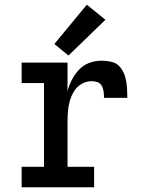

<svg xmlns="http://www.w3.org/2000/svg" viewBox="-20 -796 616 816"><path d="M72 0H380V-87H267V-281Q267 -303 269 -325.5Q271 -348 277.5 -369.5Q284 -391 296 -410Q308 -429 328 -440Q348 -451 370 -451Q383 -451 395 -446.5Q407 -442 413 -430.5Q419 -419 420.5 -406Q422 -393 422 -380H521Q521 -403 519.5 -425.5Q518 -448 512 -469.5Q506 -491 492 -509Q478 -527 456 -532.5Q434 -538 411 -538Q385 -538 360 -529Q335 -520 316.5 -500.5Q298 -481 286 -458Q274 -435 267 -409V-530H72V-443H167V-87H72ZM271 -560 428 -712 349 -776 211 -609Z"/></svg>

Font: Iosevka Sparkle Medium
Style: Regular
Weight: 500
Designer: Belleve Invis
Foundry: Belleve Invis
Version: Version 4.5.0; ttfautohint (v1.8.3)